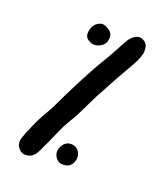

<svg xmlns="http://www.w3.org/2000/svg" viewBox="-187 -822 772 900"><g transform="rotate(30 198.5 -371.5)"><path d="M342 -716Q347 -700 347 -688Q345 -651 324 -599Q301 -538 257 -403Q240 -342 222 -282Q219 -273 205.5 -237.5Q192 -202 188 -182Q172 -116 154 -51Q143 -9 111 -1Q89 6 70.5 -8Q52 -22 50 -45Q49 -57 55 -86Q61 -115 59 -101Q71 -167 97 -232Q105 -253 116 -294.5Q127 -336 128 -338Q176 -500 207 -577Q215 -597 229 -639.5Q243 -682 251 -703Q259 -722 274 -735Q291 -750 313 -743.5Q335 -737 342 -716ZM88 -616Q73 -625 72 -649Q71 -685 95 -703Q107 -713 120 -712Q133 -711 149 -704Q175 -692 174 -663Q175 -631 143 -614Q118 -599 88 -616ZM274 -152Q295 -153 309.5 -137.5Q324 -122 324 -100Q322 -50 270 -47Q253 -47 239 -62Q225 -77 225 -96Q227 -123 240 -137Q253 -151 274 -152Z"/></g></svg>

Font: LXGW WenKai & Jojoba
Style: Regular
Weight: 400
Designer: LXGW / Fontworks Inc.
Foundry: LXGW / Fontworks Inc.
Version: Version 1.501;January 22, 2025;FontCreator 15.0.0.2927 64-bi